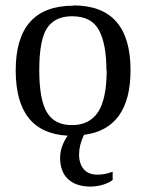

<svg xmlns="http://www.w3.org/2000/svg" viewBox="-20 -492 540 709"><path d="M251 -471V-472Q462 -472 462 -233Q462 -16 290 6Q272 44 272 78Q272 113 289.5 133Q307 153 340 153Q368 153 396 142V173Q363 196 314 197Q261 197 231.5 169.5Q202 142 202 91Q202 49 230 9Q38 -1 38 -232Q38 -471 251 -471ZM374 -233 373 -232Q373 -329 345.5 -380.5Q318 -432 246 -432Q182 -432 153 -387Q125 -343 125 -233Q125 -123 154 -76Q182 -30 246 -30Q310 -30 342 -78Q374 -127 374 -233Z"/></svg>

Font: Libra Serif Modern
Style: Regular
Weight: 400
Designer: Stefan Peev, Context Ltd
Foundry: Stefan Peev, Context Ltd
Version: Version 1.000